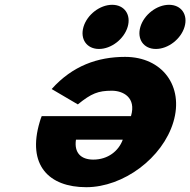

<svg xmlns="http://www.w3.org/2000/svg" viewBox="-20 -765 793 800"><path d="M447.3 -745C396.3 -745 343.1 -704 327.9 -653C312.8 -602 341.5 -561 392.5 -561C443.5 -561 496.8 -602 511.9 -653C527.1 -704 498.3 -745 447.3 -745ZM684.3 -745C633.3 -745 580.1 -704 564.9 -653C549.8 -602 578.5 -561 629.5 -561C680.5 -561 733.8 -602 748.9 -653C764.1 -704 735.3 -745 684.3 -745ZM153.7 -281C150.9 -275 147.6 -264 145.5 -257C91.9 -77 183.5 15 339.5 15C494.5 15 657.9 -107 702.5 -257C746.9 -406 656.2 -528 501.2 -528C387.2 -528 282.2 -491 195.3 -394L304.3 -330C361 -376 389.2 -387 446.2 -387C491.2 -387 549.2 -360 525.7 -281ZM491.5 -183C474.5 -136 429.8 -100 368.8 -100C316.8 -100 288.4 -129 296.5 -183Z"/></svg>

Font: Hussar
Style: BdOblThree
Weight: 700
Foundry: Cannot Into Space Fonts
Version: Version 2.00